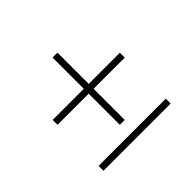

<svg xmlns="http://www.w3.org/2000/svg" viewBox="-117 -686 811 811"><g transform="rotate(-45 288.5 -280.0)"><path d="M489.3 -64V-34.7H87.9V-64ZM489.3 -338.4V-309.1H303.2V-123H273.9V-309.1H87.9V-338.4H273.9V-524.9H303.2V-338.4Z"/></g></svg>

Font: Estedad-FD Thin
Style: Regular
Weight: 100
Designer: Amin Abedi
Version: Version 7.3